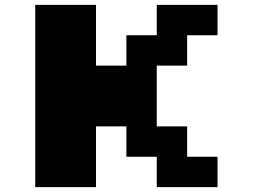

<svg xmlns="http://www.w3.org/2000/svg" viewBox="-20 -770 1040 790"><path d="M125 -750H375V-500H500V-625H625V-750H875V-625H750V-500H625V-250H750V-125H875V0H625V-125H500V-250H375V0H125Z"/></svg>

Font: Dogica
Style: Bold
Weight: 700
Monospace: yes
Designer: Roberto Mocci
Version: Version 001.000